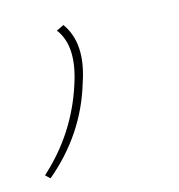

<svg xmlns="http://www.w3.org/2000/svg" viewBox="-47 -159 364 391"><g transform="rotate(-10 134.5 36.5)"><path d="M28 188 18 180Q87 106 109 8Q127 -69 93 -106L108 -115Q146 -71 126 9Q105 111 28 188Z"/></g></svg>

Font: EauTest Thin
Style: Italic
Weight: 250
Italic angle: -12°
Designer: Christian Thalmann (Catharsis Fonts)
Version: Version 0.001;PS 000.001;hotconv 1.0.88;makeotf.lib2.5.64775